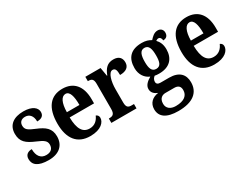

<svg xmlns="http://www.w3.org/2000/svg" viewBox="-72 -1143 2514 1944"><g transform="rotate(-30 1185.5 -170.5)"><path d="M202 10C326 10 393 -55 393 -158C393 -252 339 -292 246 -330C167 -362 141 -381 141 -427C141 -467 167 -491 210 -491C260 -491 294 -455 294 -388C349 -388 375 -411 375 -453C375 -501 329 -547 222 -547C110 -547 35 -496 35 -392C35 -299 83 -260 185 -217C258 -186 288 -166 288 -122C288 -78 263 -47 205 -47C142 -47 106 -92 106 -173C65 -173 27 -154 27 -101C27 -34 77 10 202 10Z M688 10C816 10 867 -52 867 -102C867 -124 854 -138 837 -144C817 -97 781 -60 721 -60C642 -60 601 -121 599 -259H884V-307C884 -465 806 -548 678 -548C539 -548 460 -453 460 -265C460 -91 537 10 688 10ZM748 -319H601C602 -428 633 -487 681 -487C729 -487 748 -423 748 -319Z M937 0H1231V-51H1203C1169 -51 1144 -59 1144 -118V-275C1144 -360 1167 -459 1215 -459C1248 -459 1256 -431 1256 -376C1326 -376 1367 -404 1367 -461C1367 -512 1339 -547 1274 -547C1204 -547 1168 -507 1141 -436H1137L1120 -536H942V-485H945C983 -485 1006 -476 1006 -417V-123C1006 -60 980 -51 941 -51H937Z M1587 236C1760 236 1842 163 1842 46C1842 -45 1789 -104 1672 -104H1572C1544 -104 1526 -114 1526 -140C1526 -165 1542 -186 1557 -195C1568 -191 1594 -190 1607 -190C1735 -190 1793 -263 1793 -368C1793 -428 1772 -465 1746 -492C1755 -498 1764 -504 1778 -504C1793 -504 1809 -489 1809 -461C1853 -461 1868 -488 1868 -520C1868 -550 1848 -577 1810 -577C1766 -577 1738 -545 1714 -519C1686 -537 1652 -548 1607 -548C1477 -548 1417 -480 1417 -363C1417 -285 1458 -231 1513 -209C1466 -181 1433 -151 1433 -108C1433 -62 1467 -39 1499 -26C1430 -17 1381 26 1381 98C1381 187 1449 236 1587 236ZM1605 -246C1554 -246 1539 -291 1539 -364C1539 -441 1554 -491 1605 -491C1657 -491 1671 -443 1671 -365C1671 -290 1658 -246 1605 -246ZM1589 179C1526 179 1487 147 1487 95C1487 29 1529 11 1563 11H1665C1711 11 1734 32 1734 76C1734 137 1689 179 1589 179Z M2138 10C2266 10 2317 -52 2317 -102C2317 -124 2304 -138 2287 -144C2267 -97 2231 -60 2171 -60C2092 -60 2051 -121 2049 -259H2334V-307C2334 -465 2256 -548 2128 -548C1989 -548 1910 -453 1910 -265C1910 -91 1987 10 2138 10ZM2198 -319H2051C2052 -428 2083 -487 2131 -487C2179 -487 2198 -423 2198 -319Z"/></g></svg>

Font: Noto Serif Myanmar Condensed
Style: Bold
Weight: 700
Width: 3
Designer: Ben Mitchell and the Monotype Design Team
Foundry: Monotype Imaging Inc.
Version: Version 2.106